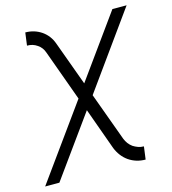

<svg xmlns="http://www.w3.org/2000/svg" viewBox="-112 -586 782 873"><g transform="rotate(-15 278.5 -150.0)"><path d="M87 -500 79 -440Q93 -440 104.5 -436.5Q116 -433 126 -426Q137 -419 144.5 -409Q152 -399 156 -387L243 -147L-7 200H60L266 -86L337 111Q345 131 357.5 147.5Q370 164 387 176Q422 200 466 200L474 140Q460 140 447.5 135.5Q435 131 424 124Q413 116 405 105.5Q397 95 392 82L309 -145L564 -500H497L286 -207L210 -415Q196 -454 163 -477Q129 -500 87 -500Z"/></g></svg>

Font: Unageo
Style: Light-Italic
Weight: 300
Designer: Richard Sepsi
Foundry: Richard Sepsi
Version: Version 2.000